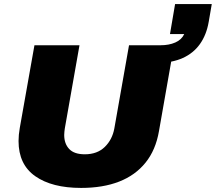

<svg xmlns="http://www.w3.org/2000/svg" viewBox="-20 -910 1059 942"><path d="M378 12Q235 12 153 -45.5Q71 -103 71 -218Q71 -233 72.5 -249Q74 -265 77 -282L149 -688H370L298 -280Q297 -272 296 -264Q295 -256 295 -248Q295 -205 319.5 -179Q344 -153 396 -153Q457 -153 494 -189Q531 -225 541 -280L613 -688H834L760 -267Q744 -174 694 -112Q644 -50 564.5 -19Q485 12 378 12ZM753 -601 768 -688Q809 -688 840 -701.5Q871 -715 884 -743H814L839 -890H1019L1004 -803Q993 -739 961 -694Q929 -649 877 -625.5Q825 -602 753 -601Z"/></svg>

Font: Archivo SemiBold Black
Style: Italic
Weight: 900
Italic angle: -10°
Version: Version 2.001